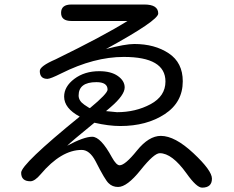

<svg xmlns="http://www.w3.org/2000/svg" viewBox="-20 -776 1040 855"><path d="M335 -256.8Q265.6 -293.9 265.6 -345.7Q265.6 -390.6 311 -424.8Q356.4 -459 421.9 -459Q474.6 -459 504.9 -437.5Q535.2 -416 535.2 -386.7Q535.2 -352.5 472.7 -298.8L452.1 -281.2L501 -276.4Q584 -276.4 650.4 -312Q716.8 -347.7 716.8 -413.1Q716.8 -522.5 531.2 -522.5Q399.4 -522.5 252.9 -449.2Q204.1 -424.8 191.4 -424.8Q157.2 -424.8 157.2 -460Q157.2 -481.4 227.5 -511.7Q441.4 -616.2 547.9 -682.6H297.9Q252 -682.6 252 -718.8Q252 -755.9 297.9 -755.9H623Q684.6 -755.9 684.6 -715.8Q684.6 -684.6 452.1 -557.6Q537.1 -580.1 578.1 -580.1Q668.9 -580.1 731.4 -538.6Q793.9 -497.1 793.9 -414.1Q793.9 -320.3 713.4 -267.6Q632.8 -214.8 515.6 -214.8Q463.9 -214.8 400.4 -229.5Q294.9 -143.6 279.3 -127Q353.5 -167 390.6 -167Q428.7 -167 478.5 -75.2Q498 -40 512.7 -40Q537.1 -40 589.8 -105.5Q642.6 -170.9 696.3 -170.9Q758.8 -170.9 841.3 -93.8Q923.8 -16.6 923.8 19.5Q923.8 59.6 879.9 59.6Q855.5 59.6 810.5 -3.9Q746.1 -93.8 691.4 -93.8Q666 -93.8 606 -18.6Q545.9 56.6 505.9 56.6Q480.5 56.6 463.9 40Q448.2 26.4 405.3 -58.6Q378.9 -108.4 343.8 -108.4Q252.9 -108.4 161.1 0Q134.8 31.2 115.2 31.2Q74.2 31.2 74.2 -6.8Q74.2 -44.9 335 -256.8ZM380.9 -294.9Q459 -359.4 459 -377Q459 -410.2 409.2 -410.2Q330.1 -410.2 330.1 -350.6Q330.1 -327.1 355.5 -309.6Q380.9 -292 380.9 -294.9Z"/></svg>

Font: jf-openhuninn-1.0
Style: Regular
Weight: 400
Designer: [Kosugi Maru]
      Designed by Motoya company      

      [Varela Round]
      Joe Prince(Latin component); Avraham Co
Foundry: justfont CO.,LTD.
Version: 1.0